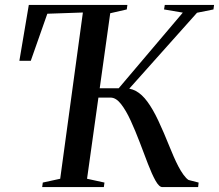

<svg xmlns="http://www.w3.org/2000/svg" viewBox="-20 -763 893 783"><path d="M152 0 154.5 -18.5 225.5 -34 318 -712 173 -707 105.5 -515H59L97.5 -743H499.5L497 -724.5L429.5 -709L335 -34L406 -18.5L403.5 0ZM642 0Q629 0 614.2 -26.2Q599.5 -52.5 583.5 -94.2Q567.5 -136 549.8 -182.8Q532 -229.5 513 -271Q494 -312.5 473.5 -338.8Q453 -365 431 -365H337.5L342 -403H464L725.5 -711.5L649 -724.5L652 -743H853L850.5 -724.5L783.5 -711L480 -371L477.5 -402.5Q509 -405.5 534 -392Q559 -378.5 581.2 -348.2Q603.5 -318 625.5 -271.2Q647.5 -224.5 673 -161Q679.5 -145 688.2 -124.8Q697 -104.5 707.2 -84.8Q717.5 -65 728.5 -50Q739.5 -35 749 -29L790 -18.5L788 0Z"/></svg>

Font: Merriweather 144pt
Style: Italic
Weight: 400
Italic angle: -7.8°
Version: Version 2.101